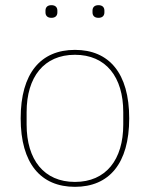

<svg xmlns="http://www.w3.org/2000/svg" viewBox="-20 -711 580 743"><path d="M179 -642C196 -642 202 -652 202 -663V-670C202 -681 196 -691 179 -691C162 -691 156 -681 156 -670V-663C156 -652 162 -642 179 -642ZM361 -642C378 -642 384 -652 384 -663V-670C384 -681 378 -691 361 -691C344 -691 338 -681 338 -670V-663C338 -652 344 -642 361 -642ZM270 12C402 12 480 -78 480 -253C480 -428 402 -518 270 -518C138 -518 60 -428 60 -253C60 -78 138 12 270 12ZM270 -7C150 -7 83 -93 83 -229V-277C83 -413 150 -499 270 -499C390 -499 457 -413 457 -277V-229C457 -93 390 -7 270 -7Z"/></svg>

Font: IBM Plex Thai Looped Thin
Style: Regular
Weight: 100
Designer: Mike Abbink, Paul van der Laan, Pieter van Rosmalen, Ben Mitchell, Mark Frömberg
Foundry: Bold Monday
Version: Version 1.0